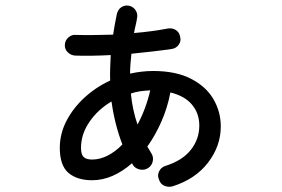

<svg xmlns="http://www.w3.org/2000/svg" viewBox="-20 -610 1040 707"><path d="M615.2 76.2Q598.6 80.1 584.5 73.7Q570.3 67.4 565.4 50.8Q558.6 36.1 565.9 21Q573.2 5.9 588.9 1Q651.4 -18.6 682.6 -58.1Q713.9 -97.7 713.9 -147.5Q713.9 -192.4 687 -224.6Q660.2 -256.8 607.4 -269.5Q596.7 -212.9 574.2 -162.1Q551.8 -111.3 522.5 -70.3Q526.4 -64.5 529.8 -58.1Q533.2 -51.8 537.1 -45.9Q545.9 -32.2 542.5 -16.1Q539.1 0 525.4 8.8Q511.7 17.6 495.1 14.2Q478.5 10.7 469.7 -2Q468.8 -3.9 467.8 -5.9Q466.8 -7.8 465.8 -8.8Q431.6 21.5 394.5 37.6Q357.4 53.7 319.3 53.7Q263.7 53.7 231.9 26.4Q200.2 -1 200.2 -65.4Q200.2 -117.2 224.6 -164.6Q249 -211.9 291 -250.5Q333 -289.1 385.7 -313.5Q384.8 -335.9 385.7 -359.4Q386.7 -382.8 387.7 -407.2Q351.6 -405.3 318.4 -404.8Q285.2 -404.3 256.8 -405.3Q241.2 -406.2 229.5 -417.5Q217.8 -428.7 218.8 -445.3Q219.7 -461.9 232.4 -472.7Q245.1 -483.4 260.7 -481.4Q291 -480.5 325.7 -481Q360.4 -481.4 396.5 -482.4Q399.4 -501 402.8 -520Q406.2 -539.1 410.2 -557.6Q414.1 -575.2 426.8 -583.5Q439.5 -591.8 455.1 -588.9Q471.7 -585 480 -571.3Q488.3 -557.6 484.4 -542Q482.4 -528.3 479 -514.6Q475.6 -501 473.6 -488.3Q541 -494.1 597.7 -504.9Q614.3 -507.8 627.4 -499.5Q640.6 -491.2 643.6 -473.6Q647.5 -458 637.7 -444.8Q627.9 -431.6 612.3 -429.7Q579.1 -424.8 541 -420.4Q502.9 -416 463.9 -412.1Q461.9 -392.6 460.4 -374.5Q459 -356.4 459 -338.9Q480.5 -343.8 502 -346.2Q523.4 -348.6 543.9 -348.6Q627.9 -348.6 683.6 -319.8Q739.3 -291 766.1 -244.6Q793 -198.2 793 -144.5Q793 -72.3 746.1 -11.2Q699.2 49.8 615.2 76.2ZM319.3 -22.5Q347.7 -22.5 376.5 -37.1Q405.3 -51.8 430.7 -78.1Q417 -113.3 406.7 -153.3Q396.5 -193.4 390.6 -236.3Q340.8 -207 309.6 -161.6Q278.3 -116.2 278.3 -65.4Q278.3 -41 288.1 -31.7Q297.9 -22.5 319.3 -22.5ZM486.3 -151.4Q517.6 -209 533.2 -277.3Q513.7 -276.4 496.1 -273.9Q478.5 -271.5 461.9 -265.6Q467.8 -205.1 486.3 -151.4Z"/></svg>

Font: KTXP_ComRound
Style: Medium
Weight: 500
Version: Version 1.01;May 16, 2022;FontCreator 13.0.0.2683 64-bit